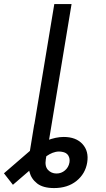

<svg xmlns="http://www.w3.org/2000/svg" viewBox="-124 -748 539 972"><path d="M149.9 204.1Q94.2 204.1 64.2 180.9Q34.2 157.7 25.1 121.8Q16.1 85.9 22 48.8L49.3 -118.2H137.2L107.9 58.6Q102.1 94.2 119.1 112.3Q136.2 130.4 162.1 130.4Q186.5 130.4 204.8 114.7Q223.1 99.1 227.5 75.2Q231 54.7 221.7 39.3Q212.4 23.9 189.5 20.5Q173.3 17.6 157.7 21Q142.1 24.4 127.4 32.5Q112.8 40.5 98.1 52.7L-58.6 187.5L-104 129.4L28.3 15.1Q67.4 -18.6 113 -36.6Q158.7 -54.7 198.7 -54.7Q260.7 -54.7 293.7 -18.6Q326.7 17.6 317.4 74.7Q308.1 131.8 263.2 168Q218.3 204.1 149.9 204.1ZM238.3 -727.5 117.7 0H30.3L150.9 -727.5Z"/></svg>

Font: Inter 16pt
Style: Italic
Weight: 400
Italic angle: -9.3988°
Version: Version 4.001;git-66647c0bb